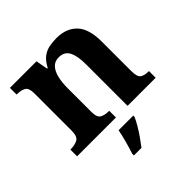

<svg xmlns="http://www.w3.org/2000/svg" viewBox="-203 -700 1073 1073"><g transform="rotate(-45 333.5 -164.0)"><path d="M20 0V-53H22Q56 -53 78 -65Q100 -77 100 -122V-418Q100 -460 80.5 -471.5Q61 -483 28 -483H25V-536H235L248 -465H253Q273 -503 296.5 -520.5Q320 -538 347.5 -543.5Q375 -549 406 -549Q483 -549 527 -503Q571 -457 571 -356V-124Q571 -78 587.5 -65.5Q604 -53 638 -53H641V0H419V-329Q419 -394 401 -429Q383 -464 339 -464Q306 -464 287 -442.5Q268 -421 260 -385.5Q252 -350 252 -309V-118Q252 -76 271.5 -64.5Q291 -53 324 -53H327V0ZM248 208Q258 178 269.5 136Q281 94 287 61H403V71Q394 92 378 119Q362 146 343.5 172.5Q325 199 308 221H248Z"/></g></svg>

Font: Noto Serif Toto
Style: Bold
Weight: 700
Designer: Monotype Design Team
Foundry: Monotype Imaging Inc.
Version: Version 2.001; ttfautohint (v1.8.4.7-5d5b)